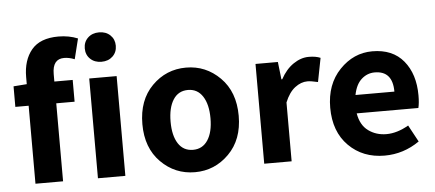

<svg xmlns="http://www.w3.org/2000/svg" viewBox="-50 -828 2150 949"><g transform="rotate(-5 1025.5 -353.0)"><path d="M524.5 -592.5Q503 -572 469 -572Q435 -572 413.5 -592.5Q392 -613 392 -645Q392 -677 413.5 -697.5Q435 -718 469 -718Q503 -718 524.5 -697.5Q546 -677 546 -645Q546 -613 524.5 -592.5ZM91 -529Q91 -613 133.5 -664Q176 -715 267 -715Q319 -715 363 -697L338 -596Q311 -607 286 -607Q228 -607 228 -532V-495H319V-387H228V0H91V-387H25V-489L91 -494ZM401 0V-495H537V0Z M882 12Q783 12 713 -58.5Q643 -129 643 -247Q643 -366 713 -436.5Q783 -507 882 -507Q980 -507 1050.5 -436.5Q1121 -366 1121 -247Q1121 -129 1050.5 -58.5Q980 12 882 12ZM882 -99Q929 -99 955 -138.5Q981 -178 981 -247Q981 -316 955 -356Q929 -396 882 -396Q834 -396 808.5 -356Q783 -316 783 -247Q783 -178 808.5 -138.5Q834 -99 882 -99Z M1226 0V-495H1337L1347 -408H1351Q1377 -456 1414.5 -481.5Q1452 -507 1491 -507Q1526 -507 1549 -497L1526 -379Q1492 -387 1474 -387Q1442 -387 1412 -364Q1382 -341 1362 -292V0Z M2015 -270Q2015 -232 2009 -208H1703Q1713 -149 1751.5 -121Q1790 -93 1841 -93Q1894 -93 1951 -126L1996 -43Q1917 12 1823 12Q1715 12 1645 -58Q1575 -128 1575 -247Q1575 -363 1644 -435Q1713 -507 1806 -507Q1907 -507 1961 -441.5Q2015 -376 2015 -270ZM1705 -299H1898Q1898 -402 1809 -402Q1772 -402 1743.5 -376.5Q1715 -351 1705 -299Z"/></g></svg>

Font: Assistant
Style: Bold
Weight: 700
Designer: Hebrew By Ben Nathan, Latin by Paul Hunt
Version: Version 2.001;PS 002.001;hotconv 1.0.88;makeotf.lib2.5.64775